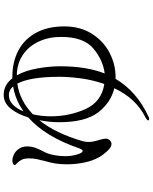

<svg xmlns="http://www.w3.org/2000/svg" viewBox="86 -875 828 1040"><g transform="rotate(-90 500.0 -355.0)"><path d="M877 -421Q877 -334 837 -271Q797 -208 734 -175.5Q671 -143 603 -143H593Q525 -28 387 36Q380 39 375 39Q368 39 368 34Q368 28 384 19Q488 -33 542 -150Q465 -168 411.5 -237Q358 -306 358 -450Q358 -501 369 -556Q298 -469 255 -320Q251 -304 251 -288Q251 -266 262 -231Q269 -208 269 -197Q269 -183 260 -174Q251 -165 240 -165Q223 -165 202.5 -187Q182 -209 168 -233Q149 -267 139.5 -313Q130 -359 130 -407Q130 -443 134.5 -469.5Q139 -496 148 -527Q155 -554 158.5 -571.5Q162 -589 162 -612Q162 -632 158.5 -642.5Q155 -653 145 -667Q140 -673 133 -679.5Q126 -686 126 -689Q126 -695 133.5 -698.5Q141 -702 152 -702Q165 -702 182.5 -694Q200 -686 213.5 -667.5Q227 -649 227 -620Q227 -600 221 -582.5Q215 -565 207.5 -549.5Q200 -534 197 -529Q186 -508 180 -477Q174 -446 174 -415Q174 -383 183 -352Q192 -321 203 -321Q207 -321 211 -328Q215 -335 218 -344Q280 -524 384 -616Q402 -675 432.5 -712Q463 -749 506 -749Q560 -749 596 -702H606Q684 -702 745.5 -670Q807 -638 842 -574.5Q877 -511 877 -421ZM417 -642Q427 -649 447 -661Q497 -689 552 -698Q532 -721 505 -721Q476 -721 453.5 -699.5Q431 -678 417 -642ZM820 -438Q820 -505 795 -559Q770 -613 723 -645Q676 -677 612 -678Q638 -631 649.5 -566Q661 -501 661 -442Q661 -301 622 -202Q695 -211 757.5 -263.5Q820 -316 820 -438ZM565 -204Q587 -267 595.5 -331Q604 -395 604 -447Q604 -606 567 -675Q476 -663 401 -591Q390 -546 390 -493Q390 -394 429 -306.5Q468 -219 565 -204Z"/></g></svg>

Font: Shippori Mincho
Style: Regular
Weight: 400
Designer: FONTDASU
Foundry: FONTDASU / Google Inc. / but / Adobe
Version: Version 3.110; ttfautohint (v1.8.3)